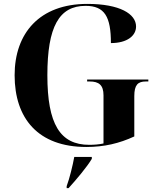

<svg xmlns="http://www.w3.org/2000/svg" viewBox="-20 -744 809 985"><path d="M423 10C514 10 591 -8 669 -44V-251C669 -308 687 -326 728 -326H741V-336H427V-326H440C487 -326 511 -308 511 -255V-8C488 -3 463 -1 438 -1C288 -1 223 -108 223 -358C223 -607 283 -714 419 -714C517 -714 549 -658 549 -523C633 -523 678 -561 678 -608C678 -673 594 -724 428 -724C183 -724 55 -574 55 -358C55 -137 175 10 423 10ZM322 211V221H332C371 178 426 113 451 71V61H361C353 105 337 171 322 211Z"/></svg>

Font: Noto Serif Display
Style: Bold
Weight: 700
Designer: Monotype Design Team
Foundry: Monotype Imaging Inc.
Version: Version 2.009